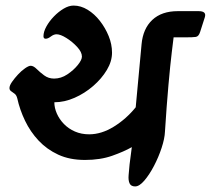

<svg xmlns="http://www.w3.org/2000/svg" viewBox="-20 -646 756 689"><path d="M14 -330Q14 -339 23 -352Q32 -365 44.5 -378.5Q57 -392 70 -401Q83 -410 90 -410Q100 -410 111.5 -398.5Q123 -387 138.5 -375.5Q154 -364 174 -364Q199 -364 221.5 -379Q244 -394 259 -412.5Q274 -431 274 -443Q274 -459 257 -477.5Q240 -496 218.5 -509.5Q197 -523 183 -523Q173 -523 162.5 -515Q152 -507 144 -507Q136 -507 136 -516Q136 -532 146.5 -551Q157 -570 173.5 -587Q190 -604 208.5 -615Q227 -626 244 -626Q270 -626 294.5 -611Q319 -596 338.5 -571Q358 -546 370 -516.5Q382 -487 382 -457Q382 -426 363.5 -395Q345 -364 314.5 -337.5Q284 -311 247.5 -295Q211 -279 175 -279Q175 -259 184 -238.5Q193 -218 209.5 -201Q226 -184 249 -174Q272 -164 300 -164Q344 -164 388.5 -191.5Q433 -219 467 -261L488 -487Q493 -543 526.5 -574.5Q560 -606 618 -606H693Q722 -606 715 -584L698 -531Q693 -515 682.5 -513.5Q672 -512 648 -512H603Q602 -504 596.5 -459Q591 -414 584.5 -341Q578 -268 572 -174Q571 -149 560 -115.5Q549 -82 532.5 -50.5Q516 -19 498 2Q480 23 465 23Q450 23 445 12Q440 1 441.5 -17Q443 -35 445 -56L453 -118Q425 -102 382.5 -87Q340 -72 285 -72Q230 -72 189 -91Q148 -110 118.5 -141.5Q89 -173 70 -212.5Q51 -252 42 -293Q39 -305 32 -310Q25 -315 19.5 -319Q14 -323 14 -330Z"/></svg>

Font: Alkatra
Style: Regular
Weight: 400
Designer: Suman Bhandary
Version: Version 1.100;gftools[0.9.22]